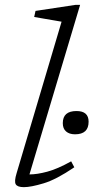

<svg xmlns="http://www.w3.org/2000/svg" viewBox="-20 -762 386 792"><path d="M234 -672.5Q225 -674 203.5 -677.8Q182 -681.5 158.5 -685.5Q135 -689.5 121 -692L126.5 -717L292 -742H310.5L101.5 -42.5Q133 -42.5 175 -53.8Q217 -65 273.5 -96.5L286.5 -72Q212.5 -21.5 160 -5.8Q107.5 10 78.5 10Q52 10 45 -1.8Q38 -13.5 48.5 -47.5ZM289.5 -208Q266 -208 252.5 -219.8Q239 -231.5 239 -254Q239 -304 295.5 -304Q345.5 -304 345.5 -260Q345.5 -208 289.5 -208Z"/></svg>

Font: Newsreader 6pt Light
Style: Italic
Weight: 300
Italic angle: -17°
Designer: Hugues Gentile
Foundry: Production Type
Version: Version 1.003; ttfautohint (v1.8.3)